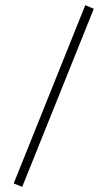

<svg xmlns="http://www.w3.org/2000/svg" viewBox="-20 -722 416 743"><path d="M66 1 33 -12 310 -702 343 -688Z"/></svg>

Font: TitilliumWeb ExtraLight
Style: Regular
Weight: 400
Designer: Mohamed Gaber, Accademia di Belle Arti di Urbino and others
Foundry: Kief Type Foundry, Accademia di Belle Arti di Urbino and others
Version: Version 3.000; ttfautohint (v1.8.2)